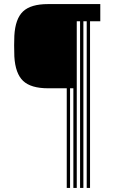

<svg xmlns="http://www.w3.org/2000/svg" viewBox="-20 -820 560 940"><path d="M50.2 -543.5Q49.2 -574 49.2 -598.1Q49.2 -622.2 50.2 -645Q54.8 -728.2 92.9 -764.1Q131 -800 215 -800H471V-715.8H420.8V100H404.5V-715.8H388.2V100H372V-715.8H355.8V100H339.2V-387.8H323V100H306.8V-387.8H215Q131.5 -387.8 93.2 -423.9Q55 -460 50.2 -543.5Z"/></svg>

Font: Big Shoulders Inline Text Thin SemiBold
Style: Regular
Weight: 600
Version: Version 2.002